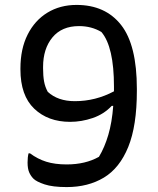

<svg xmlns="http://www.w3.org/2000/svg" viewBox="-20 -740 640 780"><path d="M291 -720Q408 -720 472 -638.5Q536 -557 536 -379V-371Q536 -229 501 -143Q466 -57 402 -18.5Q338 20 251 20Q194 20 161 9Q128 -2 116 -14Q105 -25 98.5 -40Q92 -55 92 -80Q92 -102 96 -117H102Q133 -94 168 -83Q203 -72 251 -72Q327 -72 382 -103Q405 -141 420 -192Q435 -243 440 -310H434Q402 -276 356.5 -260.5Q311 -245 265 -245Q175 -245 119 -298.5Q63 -352 63 -458V-462Q63 -541 92 -599Q121 -657 172.5 -688.5Q224 -720 291 -720ZM174 -367Q215 -329 284 -329Q368 -329 443 -369Q443 -374 443 -380V-388Q443 -550 392 -610Q352 -634 301 -634Q231 -634 193 -588Q155 -542 155 -468V-462Q155 -432 159 -409.5Q163 -387 174 -367Z"/></svg>

Font: Recursive Mn Csl St
Style: Regular
Weight: 400
Monospace: yes
Version: Version 1.079;hotconv 1.0.112;makeotfexe 2.5.65598; ttfautoh